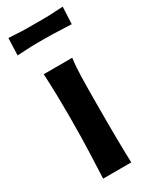

<svg xmlns="http://www.w3.org/2000/svg" viewBox="-185 -752 640 799"><g transform="rotate(-30 135.0 -352.0)"><path d="M266 -622Q242 -623 227.5 -623.5Q213 -624 200.5 -624.5Q188 -625 174 -625.5Q160 -626 136 -626Q112 -626 98 -626Q84 -626 71 -625.5Q58 -625 44 -624Q30 -623 6 -622L9 -704Q33 -703 47 -702Q61 -701 73.5 -700.5Q86 -700 100.5 -700Q115 -700 139 -700Q163 -700 177 -700Q191 -700 204 -700.5Q217 -701 231.5 -702Q246 -703 270 -704ZM198 -500Q195 -477 193.5 -456Q192 -435 191.5 -409.5Q191 -384 190.5 -350.5Q190 -317 190 -271Q190 -225 190 -188Q190 -151 190.5 -119Q191 -87 191.5 -58.5Q192 -30 193 0H58Q59 -37 60.5 -65Q62 -93 63 -124.5Q64 -156 65 -195.5Q66 -235 66 -294Q66 -348 65 -395.5Q64 -443 61 -500Z"/></g></svg>

Font: CantoraOne
Style: Regular
Weight: 400
Designer: Pablo Impallari, Rodrigo Fuenzalida
Foundry: Pablo Impallari
Version: Version 1.001; ttfautohint (v0.8) -G 200 -r 50